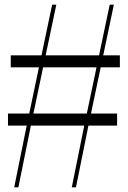

<svg xmlns="http://www.w3.org/2000/svg" viewBox="-20 -844 540 811"><path d="M110.4 -313.5 57.6 -52.7H40L92.8 -313.5H13.7V-364.3H103.5L144.5 -559.6H25.4V-610.4H155.3L200.2 -824.2H217.8L172.9 -610.4H398.4L443.4 -824.2H460.9L416 -610.4H486.3V-559.6H405.3L364.3 -364.3H474.6V-313.5H353.5L300.8 -52.7H283.2L335.9 -313.5ZM162.1 -559.6 121.1 -364.3H346.7L387.7 -559.6Z"/></svg>

Font: BabelStone Sani Yi
Style: Regular
Weight: 400
Designer: Andrew West
Foundry: BabelStone
Version: Version 1.00 November 22, 2015, initial release